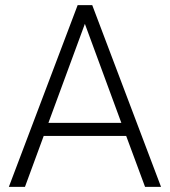

<svg xmlns="http://www.w3.org/2000/svg" viewBox="-20 -731 665 751"><path d="M473.6 -199.2H150.9L77.6 0H14.6L283.7 -710.9H340.8L609.9 0H547.4ZM169.4 -250.5H454.6L312 -637.7Z"/></svg>

Font: Vazir Thin UI
Style: Thin-UI
Weight: 100
Designer: Saber Rastikerdar
Foundry: Saber Rastikerdar
Version: Version 30.0.0